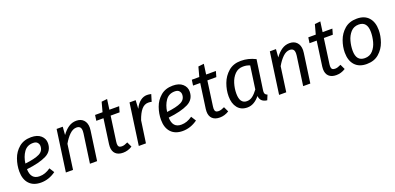

<svg xmlns="http://www.w3.org/2000/svg" viewBox="2 -1469 4714 2294"><g transform="rotate(-20 2359.0 -322.5)"><path d="M148 -196Q151 -65 262 -65Q299 -65 333 -77Q367 -89 403 -114L442 -52Q353 12 253 12Q157 12 104.5 -44.5Q52 -101 52 -202Q52 -281 79.5 -358.5Q107 -436 168 -487.5Q229 -539 323 -539Q403 -539 446.5 -500Q490 -461 490 -405Q490 -304 400 -259Q310 -214 148 -196ZM394 -402Q394 -426 377 -446Q360 -466 322 -466Q246 -466 205 -408Q164 -350 153 -266Q277 -280 335.5 -309Q394 -338 394 -402Z M1023 -406Q1023 -390 1020 -370L968 0H877L929 -368Q931 -390 931 -397Q931 -432 916 -447Q901 -462 873 -462Q827 -462 784.5 -421Q742 -380 706 -316L662 0H571L645 -527H723L715 -424Q754 -479 799 -509Q844 -539 898 -539Q956 -539 989.5 -503.5Q1023 -468 1023 -406Z M1262 -139Q1260 -119 1260 -113Q1260 -88 1271.5 -76.5Q1283 -65 1307 -65Q1325 -65 1342.5 -70.5Q1360 -76 1383 -87L1413 -23Q1358 12 1296 12Q1235 12 1202 -19.5Q1169 -51 1169 -109Q1169 -130 1171 -141L1215 -456H1124L1134 -527H1229L1262 -649L1334 -657L1316 -527H1440L1420 -456H1306Z M1850 -532 1823 -443Q1804 -448 1780 -448Q1731 -448 1694.5 -405.5Q1658 -363 1629 -279L1589 0H1498L1572 -527H1650L1644 -419Q1673 -479 1712.5 -509Q1752 -539 1797 -539Q1822 -539 1850 -532Z M1950 -196Q1953 -65 2064 -65Q2101 -65 2135 -77Q2169 -89 2205 -114L2244 -52Q2155 12 2055 12Q1959 12 1906.5 -44.5Q1854 -101 1854 -202Q1854 -281 1881.5 -358.5Q1909 -436 1970 -487.5Q2031 -539 2125 -539Q2205 -539 2248.5 -500Q2292 -461 2292 -405Q2292 -304 2202 -259Q2112 -214 1950 -196ZM2196 -402Q2196 -426 2179 -446Q2162 -466 2124 -466Q2048 -466 2007 -408Q1966 -350 1955 -266Q2079 -280 2137.5 -309Q2196 -338 2196 -402Z M2492 -139Q2490 -119 2490 -113Q2490 -88 2501.5 -76.5Q2513 -65 2537 -65Q2555 -65 2572.5 -70.5Q2590 -76 2613 -87L2643 -23Q2588 12 2526 12Q2465 12 2432 -19.5Q2399 -51 2399 -109Q2399 -130 2401 -141L2445 -456H2354L2364 -527H2459L2492 -649L2564 -657L2546 -527H2670L2650 -456H2536Z M3175 -494 3121 -120Q3119 -104 3119 -98Q3119 -80 3126.5 -69Q3134 -58 3153 -51L3127 12Q3085 7 3062 -14Q3039 -35 3034 -76Q3002 -35 2962 -11.5Q2922 12 2877 12Q2797 12 2753 -43Q2709 -98 2709 -190Q2709 -270 2738.5 -350Q2768 -430 2831 -484.5Q2894 -539 2990 -539Q3039 -539 3083.5 -528Q3128 -517 3175 -494ZM2807 -189Q2807 -124 2830 -92.5Q2853 -61 2896 -61Q2937 -61 2969.5 -86Q3002 -111 3037 -158L3078 -449Q3057 -458 3037.5 -462Q3018 -466 2992 -466Q2929 -466 2887.5 -423.5Q2846 -381 2826.5 -317.5Q2807 -254 2807 -189Z M3734 -406Q3734 -390 3731 -370L3679 0H3588L3640 -368Q3642 -390 3642 -397Q3642 -432 3627 -447Q3612 -462 3584 -462Q3538 -462 3495.5 -421Q3453 -380 3417 -316L3373 0H3282L3356 -527H3434L3426 -424Q3465 -479 3510 -509Q3555 -539 3609 -539Q3667 -539 3700.5 -503.5Q3734 -468 3734 -406Z M3973 -139Q3971 -119 3971 -113Q3971 -88 3982.5 -76.5Q3994 -65 4018 -65Q4036 -65 4053.5 -70.5Q4071 -76 4094 -87L4124 -23Q4069 12 4007 12Q3946 12 3913 -19.5Q3880 -51 3880 -109Q3880 -130 3882 -141L3926 -456H3835L3845 -527H3940L3973 -649L4045 -657L4027 -527H4151L4131 -456H4017Z M4192 -206Q4192 -280 4219.5 -356.5Q4247 -433 4308 -486Q4369 -539 4465 -539Q4562 -539 4614 -481Q4666 -423 4666 -321Q4666 -248 4639 -171.5Q4612 -95 4551 -41.5Q4490 12 4394 12Q4297 12 4244.5 -46Q4192 -104 4192 -206ZM4570 -331Q4570 -465 4462 -465Q4399 -465 4360 -421.5Q4321 -378 4304.5 -316.5Q4288 -255 4288 -196Q4288 -62 4397 -62Q4460 -62 4499 -105.5Q4538 -149 4554 -210.5Q4570 -272 4570 -331Z"/></g></svg>

Font: FiraGO
Style: Italic
Weight: 400
Italic angle: -8°
Designer: bBox Type GmbH
Foundry: bBox Type GmbH
Version: Version 1.001